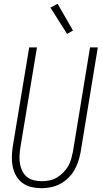

<svg xmlns="http://www.w3.org/2000/svg" viewBox="-20 -985 540 1013"><path d="M199 8Q172 8 146 2Q120 -4 99.5 -19Q79 -34 66 -56Q53 -78 47.5 -103.5Q42 -129 42.5 -156Q43 -183 47 -210L134 -735H175L87 -204Q84 -183 83 -161.5Q82 -140 85.5 -120Q89 -100 98 -82Q107 -64 122.5 -51.5Q138 -39 158.5 -34Q179 -29 200 -29Q220 -29 240.5 -33Q261 -37 279 -47.5Q297 -58 313 -74Q329 -90 339.5 -108Q350 -126 355.5 -146Q361 -166 365 -186L455 -735H496L405 -180Q400 -155 392 -131Q384 -107 371 -85Q358 -63 338.5 -44.5Q319 -26 296 -14Q273 -2 248 3Q223 8 199 8ZM334 -806 246 -945 284 -965 365 -824Z"/></svg>

Font: Iosevka SS18 Extralight
Style: Italic
Weight: 200
Italic angle: -9°
Monospace: yes
Designer: Belleve Invis
Foundry: Belleve Invis
Version: Version 25.1.1; ttfautohint (v1.8.4)